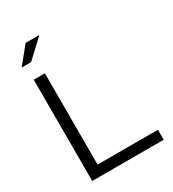

<svg xmlns="http://www.w3.org/2000/svg" viewBox="-216 -1032 1035 1149"><g transform="rotate(-30 302.0 -457.5)"><path d="M77 0V-700H154V-69H571V0ZM51 -799 145 -915H240L116 -799Z"/></g></svg>

Font: Red Hat Display
Style: Regular
Weight: 300
Designer: Pentagram, MCKL
Foundry: Pentagram, MCKL
Version: Version 1.023